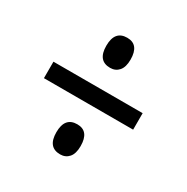

<svg xmlns="http://www.w3.org/2000/svg" viewBox="-119 -695 667 686"><g transform="rotate(30 214.5 -352.5)"><path d="M165 -531Q165 -593 216 -593Q265 -593 265 -531Q265 -500 251.5 -484.5Q238 -469 216 -469Q165 -469 165 -531ZM30 -319V-387H398V-319ZM165 -174Q165 -236 216 -236Q265 -236 265 -174Q265 -143 251.5 -127.5Q238 -112 216 -112Q165 -112 165 -174Z"/></g></svg>

Font: Noto Sans Sinhala UI ExtraCondensed
Style: Regular
Weight: 400
Width: 2
Designer: Jelle Bosma - Monotype Design Team
Foundry: Monotype Imaging Inc.
Version: Version 2.006; ttfautohint (v1.8.4.7-5d5b)